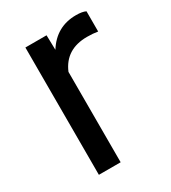

<svg xmlns="http://www.w3.org/2000/svg" viewBox="-139 -614 616 690"><g transform="rotate(-30 169.0 -269.0)"><path d="M323.7 -447.3Q303.2 -450.7 279.3 -450.7Q190.4 -450.7 158.7 -375V0H68.4V-528.3H156.2L157.7 -467.3Q202.1 -538.1 283.7 -538.1Q310.1 -538.1 323.7 -531.2Z"/></g></svg>

Font: Vazir UI
Style: Regular-UI
Weight: 400
Designer: Saber Rastikerdar
Foundry: Saber Rastikerdar
Version: Version 30.1.0